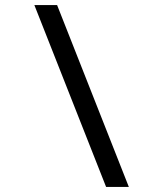

<svg xmlns="http://www.w3.org/2000/svg" viewBox="-20 -740 646 760"><path d="M490 0H400L116 -720H206Z"/></svg>

Font: DG Didot
Style: Bold Italic
Weight: 700
Designer: David Gatwood, Takis Katsoulidis, and George D. Matthiopoulos
Foundry: David Gatwood
Version: Version 1.0